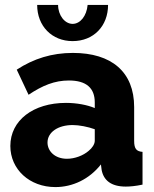

<svg xmlns="http://www.w3.org/2000/svg" viewBox="-20 -750 626 780"><path d="M336 -730C332 -685 306 -653 275 -653C243 -653 216 -688 216 -730H131C131 -644 191 -583 275 -583C360 -583 419 -644 419 -730ZM22 -157C22 -62 100 10 205 10C275 10 343 -22 390 -82L393 -59C401 -18 431 8 491 8C508 8 531 6 559 0V-133C534 -135 525 -146 525 -178V-315C525 -458 433 -535 276 -535C191 -535 117 -512 48 -467L96 -365C153 -403 202 -423 260 -423C331 -423 365 -392 365 -334V-311C334 -324 291 -332 248 -332C115 -332 22 -261 22 -157ZM340 -137C318 -118 284 -105 252 -105C203 -105 173 -136 173 -171C173 -213 216 -242 275 -242C302 -242 337 -235 365 -225V-178C365 -165 355 -149 340 -137Z"/></svg>

Font: FIGSv2-sans-serif ExtraBold
Style: Regular
Weight: 800
Designer: Matt McInerney, Pablo Impallari, Rodrigo Fuenzalida,Mirko Velimirovic
Foundry: Matt McInerney, Pablo Impallari, Rodrigo Fuenzalida
Version: Version 4.021;hotconv 1.0.109;makeotfexe 2.5.65596